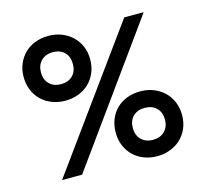

<svg xmlns="http://www.w3.org/2000/svg" viewBox="-103 -827 1023 953"><g transform="rotate(-15 408.0 -350.5)"><path d="M223 -376Q187 -376 155.5 -388Q124 -400 101 -422Q78 -444 65 -475Q52 -506 52 -543Q52 -580 65 -610.5Q78 -641 100.5 -663Q123 -685 154.5 -697Q186 -709 223 -709Q259 -709 290 -697Q321 -685 344.5 -663Q368 -641 381 -610.5Q394 -580 394 -543Q394 -506 381 -475Q368 -444 345 -422Q322 -400 290.5 -388Q259 -376 223 -376ZM223 -461Q260 -461 282.5 -483Q305 -505 305 -543Q305 -581 283 -603Q261 -625 223 -625Q186 -625 163.5 -602.5Q141 -580 141 -543Q141 -505 163.5 -483Q186 -461 223 -461ZM592 8Q556 8 524.5 -4Q493 -16 470.5 -38Q448 -60 435 -90.5Q422 -121 422 -158Q422 -195 434.5 -226Q447 -257 469.5 -279Q492 -301 523.5 -313Q555 -325 592 -325Q628 -325 659 -313Q690 -301 713.5 -279Q737 -257 750 -226Q763 -195 763 -158Q763 -121 750 -90.5Q737 -60 714 -38Q691 -16 659.5 -4Q628 8 592 8ZM592 -76Q630 -76 652.5 -98.5Q675 -121 675 -158Q675 -196 652.5 -218Q630 -240 592 -240Q555 -240 532.5 -218Q510 -196 510 -158Q510 -121 532.5 -98.5Q555 -76 592 -76ZM207 0H104L611 -700H711Z"/></g></svg>

Font: Tilda Sans Semibold
Style: Regular
Weight: 600
Designer: ParaType Ltd
Foundry: ParaType Ltd
Version: Version 1.009